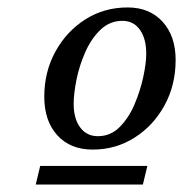

<svg xmlns="http://www.w3.org/2000/svg" viewBox="-20 -726 492 516"><path d="M229 -324Q169 -324 134 -362.5Q99 -401 99 -466Q99 -533 129 -587.5Q159 -642 209.5 -674Q260 -706 323 -706Q382 -706 417 -667.5Q452 -629 452 -565Q452 -497 422 -442.5Q392 -388 341.5 -356Q291 -324 229 -324ZM243 -360Q277 -360 301.5 -384.5Q326 -409 341.5 -445.5Q357 -482 365 -519Q373 -556 373 -582Q373 -622 356 -646Q339 -670 309 -670Q275 -670 250 -646Q225 -622 209 -585.5Q193 -549 185.5 -511.5Q178 -474 178 -447Q178 -407 195.5 -383.5Q213 -360 243 -360ZM76 -230 88 -280H376L364 -230Z"/></svg>

Font: Platypi
Style: Italic
Weight: 400
Italic angle: -13°
Designer: David Sargent
Foundry: Bolt Cutter Type
Version: Version 1.200; ttfautohint (v1.8.4.7-5d5b)